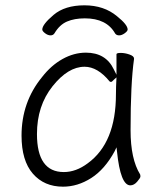

<svg xmlns="http://www.w3.org/2000/svg" viewBox="-20 -684 615 722"><path d="M139 -573Q139 -592 181.5 -628Q224 -664 297.5 -664Q371 -664 420 -623Q460 -591 460 -573Q460 -567 449 -559Q438 -551 428 -551Q418 -551 413 -558Q381 -615 299 -615Q260 -615 232 -603Q204 -591 185 -559Q180 -551 170 -551Q160 -551 149.5 -559Q139 -567 139 -573ZM420 -114 418 -130 411 -115Q374 -47 323 -14.5Q272 18 217 18Q146 18 103.5 -31Q61 -80 61 -174Q61 -300 138 -394Q172 -438 215 -462Q258 -486 303 -486Q378 -486 408 -423L418 -403V-480Q418 -485 434 -485Q450 -485 467 -479Q484 -473 484 -464V-462Q471 -371 471 -194Q471 -86 507 -28Q508 -25 508 -20Q508 -15 496 -1Q484 13 470 13Q433 13 420 -114ZM220 -37Q266 -37 310 -70Q416 -147 416 -330Q416 -355 418 -393L408 -384Q401 -376 397.5 -376Q394 -376 392 -378Q347 -433 298 -433Q236 -433 177.5 -359.5Q119 -286 119 -180Q119 -37 220 -37Z"/></svg>

Font: Moon Stars Kai T Light
Style: Regular
Weight: 300
Designer: GuiWonder
Version: Version 1.101